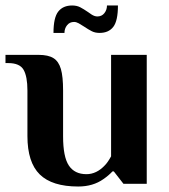

<svg xmlns="http://www.w3.org/2000/svg" viewBox="-30 -670 615 700"><path d="M70 -174V-340Q70 -391 56 -415.5Q42 -440 0 -440H-10V-470H110Q146 -470 165 -458Q184 -446 192 -418.5Q200 -391 200 -340V-173Q200 -98 221 -66.5Q242 -35 285 -35Q322 -35 352 -67Q363 -78 375 -100V-470H505V0H420L385 -45H380Q366 -30 347 -17Q309 10 255 10Q160 10 115 -34Q70 -78 70 -174ZM233 -650Q250 -650 262.5 -643.5Q275 -637 291 -626Q293 -624 304 -617Q315 -610 325 -610Q341 -610 350.5 -622Q360 -634 360 -650H400Q400 -594 383 -572Q366 -550 333 -550Q317 -550 305 -556Q293 -562 275 -574Q266 -580 257 -585Q248 -590 240 -590Q224 -590 214.5 -578Q205 -566 205 -550H165Q165 -606 182.5 -628Q200 -650 233 -650Z"/></svg>

Font: Philosopher
Style: Bold
Weight: 700
Designer: Jovanny Lemonad
Foundry: Jovanny Lemonad
Version: Version 2.000